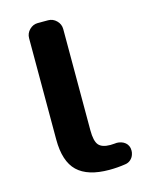

<svg xmlns="http://www.w3.org/2000/svg" viewBox="-113 -828 700 891"><g transform="rotate(-15 237.5 -383.0)"><path d="M300.8 -10.7Q197.3 -10.7 147.9 -58.1Q98.6 -105.5 98.6 -210.9V-697.3Q98.6 -720.7 115.7 -737.8Q132.8 -754.9 156.2 -754.9H205.1Q228.5 -754.9 245.6 -737.8Q262.7 -720.7 262.7 -697.3V-210.9Q262.7 -159.2 278.8 -140.1Q294.9 -121.1 335 -121.1Q344.7 -121.1 354.5 -122.1Q360.4 -123 365.2 -123Q381.8 -123 397.5 -115.2Q417 -104.5 421.9 -83Q422.9 -76.2 422.9 -70.3Q422.9 -61.5 419.9 -52.7Q416 -39.1 404.8 -28.8Q393.6 -18.6 377.9 -16.6Q339.8 -10.7 300.8 -10.7Z"/></g></svg>

Font: Gen Jyuu Gothic Bold
Style: Bold
Weight: 700
Designer: [Source Han Sans]
Ryoko NISHIZUKA  (kana & ideographs); Paul D. Hunt (Latin, Greek & Cyrillic); Wenlong ZHANG  (bopomofo
Version: Version 1.002.20150607